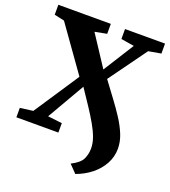

<svg xmlns="http://www.w3.org/2000/svg" viewBox="-166 -863 1052 1188"><g transform="rotate(20 360.0 -269.0)"><path d="M468.5 205 419.5 154.5Q476 126 491.2 93.5Q506.5 61 506.5 23Q506.5 -10.5 493.5 -46.8Q480.5 -83 457 -124.2Q433.5 -165.5 401.5 -214Q369.5 -262.5 331 -319.5L188.5 -73L282.5 -62V0H6V-62L91 -73L287 -369L78 -663L12 -677.5V-743H357.5V-677.5L279 -662.5L410.5 -462L537.5 -663.5L451 -677.5V-743H714.5V-677.5L632 -663L452.5 -415Q491 -362.5 528.2 -313Q565.5 -263.5 596 -216Q626.5 -168.5 644.8 -122.8Q663 -77 663 -32Q663 21 638 67.5Q613 114 569.2 149.2Q525.5 184.5 468.5 205Z"/></g></svg>

Font: Merriweather 28pt Black
Style: Regular
Weight: 900
Version: Version 2.100